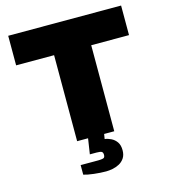

<svg xmlns="http://www.w3.org/2000/svg" viewBox="-129 -791 979 1104"><g transform="rotate(-15 361.0 -238.5)"><path d="M249 0V-512H23V-688H695V-512H470V0ZM366 211Q332 211 293.5 206.5Q255 202 233 195V138H338Q356 138 367 135Q378 132 378 116Q378 101 370 96.5Q362 92 340 92H300L320 -39H416L405 29Q423 31 442.5 40.5Q462 50 475 68.5Q488 87 488 118Q488 146 475.5 164.5Q463 183 444 193Q425 203 404 207Q383 211 366 211Z"/></g></svg>

Font: Archivo SemiBold Black
Style: Regular
Weight: 900
Version: Version 2.001